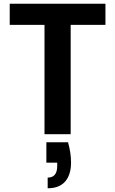

<svg xmlns="http://www.w3.org/2000/svg" viewBox="-20 -718 617 1027"><path d="M544 -698V-585H358V0H218V-585H32V-698ZM344 43Q360 101 360 151Q360 217 328.5 253Q297 289 235 289V232Q286 232 286 170V152H228V43Z"/></svg>

Font: Fz Poppins SemBd
Style: Regular
Weight: 600
Designer: Ninad Kale (Devanagari), Jonny Pinhorn (Latin)
Foundry: Indian Type Foundry
Version: Vit hóa bi Vntype.Com & FontZin.Com